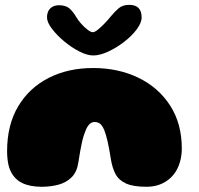

<svg xmlns="http://www.w3.org/2000/svg" viewBox="-20 -740 800 772"><path d="M147.5 11Q100.5 11 69 -4.2Q37.5 -19.5 21.5 -54.5Q17 -64.5 14.2 -76.5Q11.5 -88.5 10 -102.5Q8.5 -116.5 8.5 -132Q8.5 -237.5 53 -312.2Q97.5 -387 175.8 -426.8Q254 -466.5 354 -466.5Q455.5 -466.5 536.2 -427.5Q617 -388.5 664 -315.8Q711 -243 711 -142.5Q711 -127.5 709 -113.8Q707 -100 703.2 -87.5Q699.5 -75 694 -63.5Q677 -28.5 644.5 -8.8Q612 11 569 11Q516 11 486.8 -2.2Q457.5 -15.5 444.5 -40.2Q431.5 -65 426 -99Q422.5 -121 419.2 -139.2Q416 -157.5 412.5 -172Q409 -186.5 405.8 -197.8Q402.5 -209 399 -217.5Q391 -236 381.8 -242.8Q372.5 -249.5 360 -249.5Q350.5 -249.5 342 -242.8Q333.5 -236 325.5 -218.5Q321.5 -209.5 317.5 -197.2Q313.5 -185 309.8 -168.8Q306 -152.5 302.5 -132.2Q299 -112 295 -87Q289.5 -48.5 268 -27.2Q246.5 -6 215.2 2.5Q184 11 147.5 11ZM354.5 -517Q330.5 -517 298.8 -533.2Q267 -549.5 237.5 -574.2Q208 -599 188.5 -624.8Q169 -650.5 169 -670Q169 -693.5 182.2 -706.2Q195.5 -719 217 -719Q244.5 -719 259.5 -705.8Q274.5 -692.5 286.5 -671.5Q294 -658.5 306.8 -644.2Q319.5 -630 332.5 -620.2Q345.5 -610.5 353 -610.5Q361 -610.5 374.2 -621.2Q387.5 -632 401.5 -646.8Q415.5 -661.5 425.5 -674Q441.5 -693.5 457.5 -707Q473.5 -720.5 499.5 -720.5Q549.5 -720.5 549.5 -670Q549.5 -648.5 529.8 -622Q510 -595.5 479.2 -571.8Q448.5 -548 415 -532.5Q381.5 -517 354.5 -517Z"/></svg>

Font: Gluten Black
Style: Regular
Weight: 900
Designer: Tyler Finck
Foundry: Etcetera Type Company
Version: Version 1.300